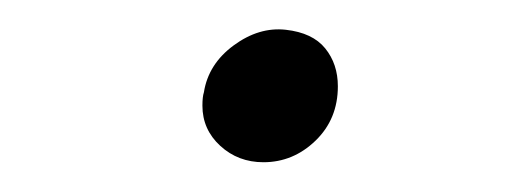

<svg xmlns="http://www.w3.org/2000/svg" viewBox="-20 -479 356 129"><path d="M207 -421Q207 -399 192 -384.5Q177 -370 157 -370Q140 -370 128 -381Q116 -392 116 -408Q116 -414 117 -417Q120 -436 137 -448.5Q154 -461 172 -459Q190 -457 198.5 -446.5Q207 -436 207 -421Z"/></svg>

Font: Martel UltraLight
Style: Regular
Weight: 250
Designer: Dan Reynolds
Foundry: Dan Reynolds
Version: Version 1.001; ttfautohint (v1.1) -l 5 -r 5 -G 72 -x 0 -D la